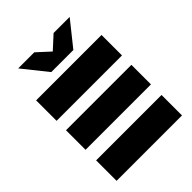

<svg xmlns="http://www.w3.org/2000/svg" viewBox="-254 -1049 1181 1181"><g transform="rotate(-45 336.5 -458.5)"><path d="M57 -440H626V-270H57ZM57 -700H626V-522H57ZM57 0H626V-178H57ZM438 -757H246L118 -917H258L342 -840L426 -917H566Z"/></g></svg>

Font: Montserrat-Alt1 Black
Style: Regular
Weight: 900
Designer: Differentunic
Foundry: Differentunic
Version: Version 7.222